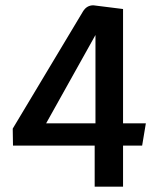

<svg xmlns="http://www.w3.org/2000/svg" viewBox="-20 -704 605 724"><path d="M29 -155 28 -219 293 -661Q307 -684 332 -684L444 -670V-239H530L516 -155H444V0H337V-155ZM340 -572 154 -239H340Z"/></svg>

Font: Convergence
Style: Regular
Weight: 400
Designer: Nicolas Silva and John Vargas
Foundry: Nicolas Silva and Jonh Vargas
Version: Version 1.002